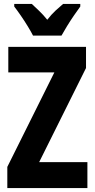

<svg xmlns="http://www.w3.org/2000/svg" viewBox="-20 -951 479 971"><path d="M422 0H17V-107L255 -585H22V-714H415V-607L178 -131H422ZM147 -771Q138 -789 121 -817Q104 -845 85 -872.5Q66 -900 52 -918V-931H141Q156 -917 177.5 -896.5Q199 -876 219 -851Q240 -878 260.5 -897Q281 -916 299 -931H386V-918Q372 -899 353.5 -872Q335 -845 318.5 -818Q302 -791 291 -771Z"/></svg>

Font: Noto Sans Sinhala ExtraCondensed ExtraBold
Style: Regular
Weight: 800
Width: 2
Designer: Jelle Bosma - Monotype Design Team
Foundry: Monotype Imaging Inc.
Version: Version 2.006; ttfautohint (v1.8.4.7-5d5b)